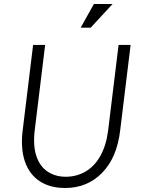

<svg xmlns="http://www.w3.org/2000/svg" viewBox="-20 -925 706 957"><path d="M305 12Q229 12 177.5 -22Q126 -56 104 -120.5Q82 -185 93 -275L145 -701H205L153 -275Q144 -198 161.5 -146.5Q179 -95 217.5 -69.5Q256 -44 308 -44Q361 -44 405.5 -69.5Q450 -95 479.5 -146.5Q509 -198 519 -275L571 -701H631L579 -275Q563 -139 489 -63.5Q415 12 305 12ZM432 -787H382L448 -905H541Z"/></svg>

Font: Inclusive Sans Light
Style: Italic
Weight: 300
Italic angle: -7°
Designer: Olivia King
Foundry: Olivia King
Version: Version 2.004